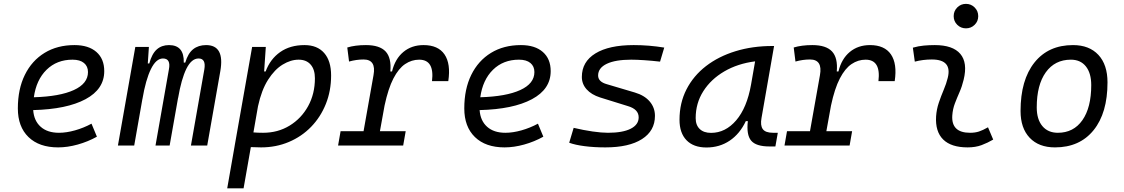

<svg xmlns="http://www.w3.org/2000/svg" viewBox="-20 -764 5899 1008"><path d="M289.6 -66.9Q328.6 -66.9 373.8 -79.6Q418.9 -92.3 460.4 -114.7L488.8 -46.4Q441.4 -20 387.9 -5.1Q334.5 9.8 285.2 9.8Q185.5 9.8 129.6 -44.4Q73.7 -98.6 73.7 -194.8Q73.7 -296.4 110.4 -370.8Q147 -445.3 213.9 -486.3Q280.8 -527.3 371.1 -527.3Q444.8 -527.3 486.1 -491.2Q527.3 -455.1 527.3 -390.6Q527.3 -295.9 429 -243.2Q330.6 -190.4 154.3 -186Q158.2 -129.9 193.6 -98.4Q229 -66.9 289.6 -66.9ZM157.7 -253.4Q293.5 -257.3 367.7 -291.3Q441.9 -325.2 441.9 -385.7Q441.9 -416 420.9 -433.3Q399.9 -450.7 360.8 -450.7Q278.3 -450.7 224.4 -397.7Q170.4 -344.7 157.7 -253.4Z M761.7 -517.6 755.9 -430.7H763.7Q777.3 -481.4 803 -504.4Q828.6 -527.3 867.2 -527.3Q947.3 -527.3 944.8 -435.5H952.6Q966.8 -483.9 994.1 -505.6Q1021.5 -527.3 1062 -527.3Q1160.6 -527.3 1136.7 -390.6L1067.9 0H982.4L1052.7 -399.4Q1062.5 -457 1022.5 -457Q985.4 -457 958.7 -403.3Q932.1 -349.6 915 -249V-251L870.6 0H796.4L866.7 -399.4Q877.9 -457 835.4 -457Q799.8 -457 772.5 -401.6Q745.1 -346.2 727.5 -242.7V-243.7L684.6 0H599.1L690.4 -517.6Z M1258.8 224.6H1172.9L1212.4 -0.5Q1212.4 -0.5 1212.4 -0.5V-1L1303.7 -517.6H1375.5L1366.7 -388.7H1374.5Q1398.4 -453.6 1450.7 -490.5Q1502.9 -527.3 1578.6 -527.3Q1645.5 -527.3 1681.9 -485.8Q1718.3 -444.3 1718.3 -367.7Q1718.3 -287.1 1690.7 -218.3Q1663.1 -149.4 1613.3 -98.1Q1563.5 -46.9 1496.3 -18.6Q1429.2 9.8 1350.6 9.8Q1324.2 9.8 1296.9 8.3ZM1310.5 -68.8Q1334 -66.9 1361.3 -66.9Q1439 -66.9 1500.5 -104.5Q1562 -142.1 1597.7 -206.8Q1633.3 -271.5 1633.3 -353Q1633.3 -399.4 1610.8 -425Q1588.4 -450.7 1547.9 -450.7Q1506.3 -450.7 1464.1 -425Q1421.9 -399.4 1387.5 -345.5Q1353 -291.5 1334.5 -206.1Z M1754.9 0 1768.1 -75.2H1888.7L1940.9 -369.1Q1956.1 -451.7 1888.7 -451.7Q1851.1 -451.7 1812.5 -440.9L1803.2 -514.6Q1844.7 -527.3 1900.9 -527.3Q1973.1 -527.3 2004.4 -493.9Q2035.6 -460.4 2029.3 -388.7H2038.1Q2054.2 -455.1 2097.7 -491.2Q2141.1 -527.3 2203.6 -527.3Q2280.3 -527.3 2313.7 -478.3Q2347.2 -429.2 2333.5 -337.9H2248Q2261.7 -450.7 2180.7 -450.7Q2141.1 -450.7 2106.9 -427.7Q2072.8 -404.8 2045.4 -352.1Q2018.1 -299.3 1999 -210L1974.6 -75.2H2109.9L2096.7 0Z M2633.3 -66.9Q2672.4 -66.9 2717.5 -79.6Q2762.7 -92.3 2804.2 -114.7L2832.5 -46.4Q2785.2 -20 2731.7 -5.1Q2678.2 9.8 2628.9 9.8Q2529.3 9.8 2473.4 -44.4Q2417.5 -98.6 2417.5 -194.8Q2417.5 -296.4 2454.1 -370.8Q2490.7 -445.3 2557.6 -486.3Q2624.5 -527.3 2714.8 -527.3Q2788.6 -527.3 2829.8 -491.2Q2871.1 -455.1 2871.1 -390.6Q2871.1 -295.9 2772.7 -243.2Q2674.3 -190.4 2498 -186Q2502 -129.9 2537.4 -98.4Q2572.8 -66.9 2633.3 -66.9ZM2501.5 -253.4Q2637.2 -257.3 2711.4 -291.3Q2785.6 -325.2 2785.6 -385.7Q2785.6 -416 2764.6 -433.3Q2743.7 -450.7 2704.6 -450.7Q2622.1 -450.7 2568.1 -397.7Q2514.2 -344.7 2501.5 -253.4Z M3158.2 9.8Q3099.1 9.8 3049.6 3.4Q3000 -2.9 2968.3 -14.6L2991.7 -92.8Q3043.9 -80.6 3091.1 -73.7Q3138.2 -66.9 3171.9 -66.9Q3249 -66.9 3291 -88.1Q3333 -109.4 3333 -147.9Q3333 -190.4 3276.4 -207L3130.4 -252.4Q3084.5 -267.1 3059.6 -295.2Q3034.7 -323.2 3034.7 -359.9Q3034.7 -439.9 3106 -483.6Q3177.2 -527.3 3307.1 -527.3Q3387.2 -527.3 3467.3 -514.2L3445.3 -440.4Q3402.3 -445.3 3362.5 -448Q3322.8 -450.7 3293.9 -450.7Q3210.9 -450.7 3165.5 -429Q3120.1 -407.2 3120.1 -367.7Q3120.1 -334.5 3166.5 -321.8L3313 -278.3Q3363.8 -263.2 3391.1 -231Q3418.5 -198.7 3418.5 -155.8Q3418.5 -77.1 3350.3 -33.7Q3282.2 9.8 3158.2 9.8Z M3689 10.3Q3621.1 10.3 3584.2 -27.8Q3547.4 -65.9 3547.4 -135.3Q3547.4 -223.1 3584 -294.7Q3620.6 -366.2 3686.5 -417Q3752.4 -467.8 3841.3 -495.1Q3930.2 -522.5 4034.7 -522.5H4043.9L3978 -145Q3970.7 -105.5 3984.6 -86.2Q3998.5 -66.9 4038.6 -66.9H4063.5L4050.8 4.9H4020Q3949.2 4.9 3923.6 -25.6Q3897.9 -56.2 3906.2 -127.9H3895.5Q3864.3 -61.5 3811 -25.6Q3757.8 10.3 3689 10.3ZM3712.9 -66.4Q3788.6 -66.4 3845 -132.3Q3901.4 -198.2 3922.9 -319.3L3944.3 -441.9Q3853 -430.2 3782.7 -389.2Q3712.4 -348.1 3672.4 -285.2Q3632.3 -222.2 3632.3 -144Q3632.3 -106.9 3653.6 -86.7Q3674.8 -66.4 3712.9 -66.4Z M4098.6 0 4111.8 -75.2H4232.4L4284.7 -369.1Q4299.8 -451.7 4232.4 -451.7Q4194.8 -451.7 4156.2 -440.9L4147 -514.6Q4188.5 -527.3 4244.6 -527.3Q4316.9 -527.3 4348.1 -493.9Q4379.4 -460.4 4373 -388.7H4381.8Q4397.9 -455.1 4441.4 -491.2Q4484.9 -527.3 4547.4 -527.3Q4624 -527.3 4657.5 -478.3Q4690.9 -429.2 4677.2 -337.9H4591.8Q4605.5 -450.7 4524.4 -450.7Q4484.9 -450.7 4450.7 -427.7Q4416.5 -404.8 4389.2 -352.1Q4361.8 -299.3 4342.8 -210L4318.4 -75.2H4453.6L4440.4 0Z M5167 -95.7 5194.3 -31.2Q5165.5 -14.2 5133.5 -2.2Q5101.6 9.8 5060.1 9.8Q4973.6 9.8 4931.6 -31.7Q4889.6 -73.2 4894.5 -153.3Q4897 -189.9 4908.7 -224.6Q4920.4 -259.3 4934.3 -292Q4948.2 -324.7 4955.6 -355Q4980 -451.7 4872.1 -451.7Q4825.7 -451.7 4782.7 -440.4L4772.5 -513.7Q4801.3 -522 4830.1 -524.7Q4858.9 -527.3 4887.7 -527.3Q4982.4 -527.3 5021.7 -481Q5061 -434.6 5039.1 -345.2Q5030.8 -310.5 5017.6 -280.5Q5004.4 -250.5 4993.2 -221.2Q4981.9 -191.9 4979.5 -157.7Q4973.6 -66.9 5072.8 -66.9Q5099.1 -66.9 5119.4 -73.5Q5139.6 -80.1 5167 -95.7ZM5051.3 -615.2Q5024.4 -615.2 5005.6 -633.8Q4986.8 -652.3 4986.8 -679.2Q4986.8 -706.1 5005.6 -724.9Q5024.4 -743.7 5051.3 -743.7Q5078.1 -743.7 5096.9 -724.9Q5115.7 -706.1 5115.7 -679.2Q5115.7 -652.3 5096.9 -633.8Q5078.1 -615.2 5051.3 -615.2Z M5518.6 9.8Q5433.6 9.8 5385.7 -40.8Q5337.9 -91.3 5337.9 -181.2Q5337.9 -344.2 5410.9 -435.8Q5483.9 -527.3 5613.3 -527.3Q5698.7 -527.3 5746.6 -475.8Q5794.4 -424.3 5794.4 -331.5Q5794.4 -170.9 5721.4 -80.6Q5648.4 9.8 5518.6 9.8ZM5533.7 -66.9Q5616.2 -66.9 5662.6 -133.1Q5709 -199.2 5709 -317.4Q5709 -379.9 5680.9 -415.3Q5652.8 -450.7 5602.1 -450.7Q5518.1 -450.7 5470.5 -384.5Q5422.9 -318.4 5422.9 -200.2Q5422.9 -137.2 5452.4 -102.1Q5481.9 -66.9 5533.7 -66.9Z"/></svg>

Font: Cascadia Mono PL SemiLight
Style: Italic
Weight: 350
Italic angle: -10°
Monospace: yes
Designer: Aaron Bell
Foundry: Saja Typeworks
Version: Version 2404.023; ttfautohint (v1.8.4)